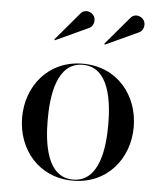

<svg xmlns="http://www.w3.org/2000/svg" viewBox="-51 -730 656 785"><g transform="rotate(5 277.0 -338.0)"><path d="M495.5 -618.5C512 -626.5 518.5 -651 509 -667.5C499.5 -684 471.5 -695.5 453 -673L356.5 -559L359 -555.5ZM290.5 -618.5C307 -626.5 313.5 -651 304 -667.5C294.5 -684 266.5 -695.5 248 -673L151.5 -559L154 -555.5ZM48 -230C48 -100 136 10 277 10C418 10 506 -100 506 -230C506 -360 418 -470 277 -470C136 -470 48 -360 48 -230ZM153 -230C153 -324 168.5 -465.5 277 -465.5C386 -465.5 401.5 -324 401.5 -230C401.5 -136 386 5.5 277 5.5C168.5 5.5 153 -136 153 -230Z"/></g></svg>

Font: Bodoni* 36pt
Style: Regular
Weight: 400
Version: Version 2.3